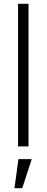

<svg xmlns="http://www.w3.org/2000/svg" viewBox="-20 -770 245 1010"><path d="M75 0V-750H130V0ZM56 220 77 67H147L97 220Z"/></svg>

Font: Mohave Light Light
Style: Regular
Weight: 300
Version: Version 2.003